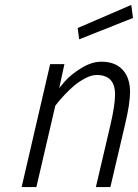

<svg xmlns="http://www.w3.org/2000/svg" viewBox="-20 -761 561 781"><path d="M521 -688 514 -741 296 -647 302 -601ZM184 -500H242L221 -403L244 -430C258.7 -447.3 280.3 -465 309 -483C337.7 -501 365.3 -510 392 -510C430 -510 459 -499 479 -477C499 -455 509 -425 509 -387C509 -355.7 502.3 -312 489 -256L429 0H370L429 -252C441.7 -306 448 -347.7 448 -377C448 -429.7 423 -456 373 -456C359 -456 343.5 -451.5 326.5 -442.5C309.5 -433.5 294.5 -423.5 281.5 -412.5C268.5 -401.5 255.3 -388.8 242 -374.5C228.7 -360.2 219.8 -350.2 215.5 -344.5L205 -331L128 0H68Z"/></svg>

Font: RazerF5 Light
Style: Italic
Weight: 300
Foundry: Razer Inc.
Version: Version 2